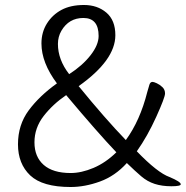

<svg xmlns="http://www.w3.org/2000/svg" viewBox="-20 -732 744 769"><path d="M446 -122Q370 -202 245 -351Q192 -315 155 -267.5Q118 -220 118 -162Q118 -104 155 -71.5Q192 -39 263 -39Q306 -39 354.5 -59.5Q403 -80 446 -122ZM375 -588Q375 -660 314 -660Q256 -660 226 -609Q212 -585 212 -556Q212 -493 257 -435Q310 -469 342.5 -510.5Q375 -552 375 -588ZM442 -591Q442 -491 295 -387Q401 -257 484 -171Q541 -249 570 -364Q575 -382 578.5 -393Q582 -404 591 -404Q596 -404 608 -398.5Q620 -393 630.5 -383Q641 -373 641 -357.5Q641 -342 606 -264.5Q571 -187 528 -126Q611 -40 659 -23Q704 -4 704 6Q704 14 666.5 14Q629 14 599.5 4.5Q570 -5 545.5 -26Q521 -47 488 -79Q441 -27 380.5 -5Q320 17 263 17Q150 17 101 -29.5Q52 -76 52 -154Q52 -232 95 -290Q138 -348 208 -398Q146 -481 146 -558Q146 -603 168 -638Q190 -673 226.5 -692.5Q263 -712 316.5 -712Q370 -712 406 -681.5Q442 -651 442 -591Z"/></svg>

Font: LXGW WenKai
Style: Regular
Weight: 400
Designer: LXGW / Fontworks Inc.
Foundry: LXGW / Fontworks Inc.
Version: Version 1.520; June 14, 2025